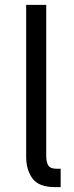

<svg xmlns="http://www.w3.org/2000/svg" viewBox="-20 -760 304 785"><path d="M87 -120V-740H169V-124Q169 -97 177.5 -83.5Q186 -70 212 -70H228V5H205Q139 5 113 -30Q87 -65 87 -120Z"/></svg>

Font: Inria Sans
Style: Regular
Weight: 400
Designer: Black Foundry Team
Foundry: Black Foundry
Version: Version 1.2; ttfautohint (v1.8.3)